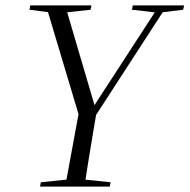

<svg xmlns="http://www.w3.org/2000/svg" viewBox="-20 -690 701 710"><path d="M89 -654 92 -670H318L315 -654L205 -642H181ZM128 0 131 -16 247 -28H273L389 -16L386 0ZM288 -209 150 -670H221L331 -296H326L328 -299L569 -670H598L299 -209ZM221 0 275 -293H340Q329 -229 321.5 -183Q314 -137 307 -95Q300 -53 292 0ZM468 -654 471 -670H661L657 -654L576 -644H555Z"/></svg>

Font: Source Serif 4 60pt
Style: Italic
Weight: 400
Italic angle: -12°
Version: Version 4.004;hotconv 1.0.116;makeotfexe 2.5.65601